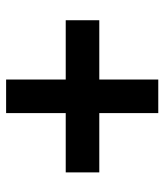

<svg xmlns="http://www.w3.org/2000/svg" viewBox="24 -660 525 612"><g transform="rotate(-90 286.0 -353.5)"><path d="M339 -406H528V-299H339V-111H232V-299H43V-406H232V-596H339Z"/></g></svg>

Font: Noto Sans Ol Chiki
Style: Regular
Weight: 400
Designer: Monotype Design Team, Lewis McGuffie
Foundry: Monotype Imaging Inc.
Version: Version 2.003